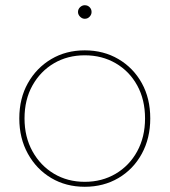

<svg xmlns="http://www.w3.org/2000/svg" viewBox="-20 -713 650 736"><path d="M305 3Q233 3 176.5 -30.5Q120 -64 87 -123.5Q54 -183 54 -259Q54 -336 87 -394.5Q120 -453 176.5 -486.5Q233 -520 305 -520Q377 -520 434 -486.5Q491 -453 523.5 -394.5Q556 -336 556 -259Q556 -183 523.5 -123.5Q491 -64 434 -30.5Q377 3 305 3ZM305 -16Q371 -16 423.5 -47Q476 -78 506 -133Q536 -188 536 -259Q536 -331 506 -385.5Q476 -440 423.5 -470.5Q371 -501 305 -501Q239 -501 187 -470.5Q135 -440 104.5 -385.5Q74 -331 74 -259Q74 -188 104.5 -133Q135 -78 187 -47Q239 -16 305 -16ZM305 -641Q295 -641 287 -649Q279 -657 279 -667Q279 -678 287 -685.5Q295 -693 305 -693Q316 -693 323.5 -685.5Q331 -678 331 -667Q331 -657 323.5 -649Q316 -641 305 -641Z"/></svg>

Font: Montserrat Alternates Thin
Style: Regular
Weight: 100
Designer: Julieta Ulanovsky
Foundry: Julieta Ulanovsky
Version: Version 9.000